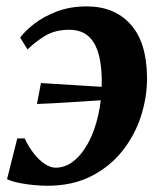

<svg xmlns="http://www.w3.org/2000/svg" viewBox="-20 -570 510 600"><path d="M251 -550Q337.5 -550 388 -494Q438.5 -438 439.5 -328Q440 -268.5 421 -208.5Q402 -148.5 363 -99Q324 -49.5 265.2 -19.5Q206.5 10.5 128 10.5Q108 10.5 84.5 8.2Q61 6 39.2 1.5Q17.5 -3 2 -10L34 -137.5H57Q69.5 -111 85.8 -90.2Q102 -69.5 119.8 -57.8Q137.5 -46 154 -46Q184 -46 210 -66.5Q236 -87 256 -124Q276 -161 287.2 -211Q298.5 -261 298 -320Q297 -399.5 272.2 -438.2Q247.5 -477 197 -477Q153 -477 122.2 -458.8Q91.5 -440.5 66 -415.5L43 -452.5Q58 -473 87.2 -495.8Q116.5 -518.5 158 -534.2Q199.5 -550 251 -550ZM95.5 -245 108 -310.5Q163.5 -307 214.8 -303.8Q266 -300.5 326 -297L317.5 -258Q253.5 -254 200.2 -250.5Q147 -247 95.5 -245Z"/></svg>

Font: Merriweather 60pt
Style: Bold Italic
Weight: 700
Italic angle: -7.8°
Version: Version 2.101